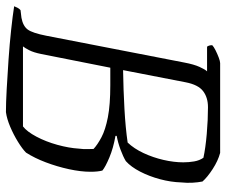

<svg xmlns="http://www.w3.org/2000/svg" viewBox="-82 -668 744 631"><g transform="rotate(90 289.5 -352.0)"><path d="M342 0Q312 0 266.5 -2.5Q221 -5 170 -8.5Q119 -12 72.5 -17Q26 -22 -6 -27Q-4 -32 -1 -38Q2 -44 7 -48L32 -51Q59 -56 70.5 -71.5Q82 -87 91 -133L179 -586Q185 -618 193.5 -636.5Q202 -655 208 -661H127Q125 -663 123.5 -667.5Q122 -672 122 -678Q127 -683 139 -689Q151 -695 163 -699.5Q175 -704 181 -704H476Q502 -697 529 -679.5Q556 -662 570 -646Q573 -631 574 -613Q575 -595 573 -576Q572 -542 562.5 -506.5Q553 -471 537.5 -441Q522 -411 503 -394Q488 -385 465 -376.5Q442 -368 420 -364V-360Q460 -353 491 -340Q522 -327 534 -317Q538 -302 538 -278Q538 -246 529.5 -207Q521 -168 507 -131Q493 -94 475 -66Q463 -54 439.5 -39.5Q416 -25 390 -14Q364 -3 342 0ZM204 -385Q269 -386 331.5 -389.5Q394 -393 442 -400Q462 -421 476.5 -452Q491 -483 499 -517.5Q507 -552 507 -583Q507 -601 504 -618.5Q501 -636 492 -649Q460 -656 413.5 -660Q367 -664 326 -664Q294 -664 273 -648Q252 -632 244 -591ZM126 -56H389Q406 -69 422.5 -100Q439 -131 449.5 -169Q460 -207 462 -240Q464 -255 463.5 -268.5Q463 -282 463 -288Q449 -301 424.5 -314Q400 -327 359 -335Q318 -343 253 -343H196L151 -116Q146 -91 138.5 -76.5Q131 -62 126 -56Z"/></g></svg>

Font: Texturina 72pt 72pt ExtraLight
Style: Italic
Weight: 200
Italic angle: -11°
Designer: Guillermo Torres Carreño
Foundry: Omnibus-Type
Version: Version 1.002; ttfautohint (v1.8.3)